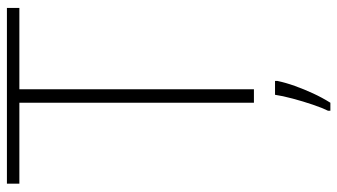

<svg xmlns="http://www.w3.org/2000/svg" viewBox="-230 -524 975 555"><g transform="rotate(-90 257.5 -246.5)"><path d="M238 0V-678H4V-714H512V-678H277V0ZM301 68Q296 92 286.5 118.5Q277 145 265 171Q253 197 238 221H215V214Q223 198 232.5 170Q242 142 250 112Q258 82 261 61H301Z"/></g></svg>

Font: Noto Sans Symbols ExtraLight
Style: Regular
Weight: 250
Version: Version 2.002